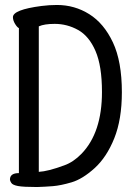

<svg xmlns="http://www.w3.org/2000/svg" viewBox="-20 -738 540 772"><path d="M136 -47Q173 -49 238 -73Q275 -86 308 -120Q390 -205 390 -368Q390 -473 364 -533Q338 -593 294 -617.5Q250 -642 200 -642Q158 -642 136 -632ZM129 14Q74 14 52.5 10Q31 6 25.5 -2.5Q20 -11 20 -16Q20 -42 56 -42V-625Q49 -628 40.5 -642Q32 -656 32 -669Q32 -699 147 -714Q178 -718 209 -718Q280 -718 339 -681Q398 -644 434 -567.5Q470 -491 470 -367Q470 -258 439.5 -182Q409 -106 360.5 -62Q312 -18 268 -5Q224 8 192.5 10.5Q161 13 129 14Z"/></svg>

Font: \eiw{I[½ {O¿rH
Style: Bold
Weight: 700
Designer: LXGW / Fontworks Inc.
Foundry: LXGW / Fontworks Inc.
Version: Version 1.320;February 9, 2024